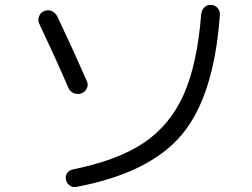

<svg xmlns="http://www.w3.org/2000/svg" viewBox="-20 -757 1040 792"><path d="M887 -696Q863 -360 730 -201.5Q597 -43 295 14Q280 17 267.5 8Q255 -1 252 -16Q249 -31 257 -43Q265 -55 280 -58Q464 -95 572.5 -167.5Q681 -240 737.5 -366.5Q794 -493 810 -700Q812 -716 823.5 -727Q835 -738 851 -737Q867 -736 877.5 -724Q888 -712 887 -696ZM262 -395Q212 -511 142 -659Q135 -674 141 -689.5Q147 -705 162 -711Q178 -718 193 -711.5Q208 -705 216 -690Q283 -549 338 -423Q345 -408 338.5 -393Q332 -378 316 -372Q300 -366 284.5 -372.5Q269 -379 262 -395Z"/></svg>

Font: Rounded Mplus 1c
Style: Regular
Weight: 400
Version: Version 1.059.20150529